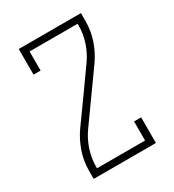

<svg xmlns="http://www.w3.org/2000/svg" viewBox="-178 -838 855 941"><g transform="rotate(-30 250.0 -367.5)"><path d="M74 0V-46Q74 -100 91.5 -151.5Q109 -203 140 -247L234 -378L327 -509Q355 -548 370.5 -594.5Q386 -641 386 -689V-698H114V-590H74V-735H426V-689Q426 -635 408.5 -583.5Q391 -532 360 -488L173 -226Q145 -187 129.5 -140.5Q114 -94 114 -46V-37H386V-145H426V0Z"/></g></svg>

Font: Iosevka Curly Slab Extralight
Style: Regular
Weight: 200
Monospace: yes
Designer: Belleve Invis
Foundry: Belleve Invis
Version: Version 22.1.2; ttfautohint (v1.8.4)